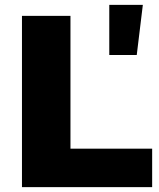

<svg xmlns="http://www.w3.org/2000/svg" viewBox="-20 -765 650 785"><path d="M69.8 0V-700.2H268.1V-157.2H602.1V0ZM426.8 -540V-745.1H564L539.1 -540Z"/></svg>

Font: Montserrat ExtraBold
Style: Regular
Weight: 800
Designer: Julieta Ulanovsky
Foundry: Julieta Ulanovsky
Version: Version 9.000